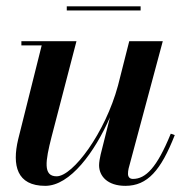

<svg xmlns="http://www.w3.org/2000/svg" viewBox="-20 -594 616 624"><path d="M197 -573.5V-560H437V-573.5ZM228.5 -460H49.5V-446.5H115.5L39 -141C19 -56.5 34.5 10 127 10C208 10 288 -100 337.5 -213L307 -91.5C304.5 -80.5 302 -66.5 302 -57C302 -21.5 329.5 10 387.5 10C459.5 10 503 -40.5 548 -155L535 -159.5C490 -49 453.5 -12.5 412 -12.5C401 -12.5 396 -19.5 396 -29C396 -34 396.5 -40.5 398 -46.5L509 -460H400L363.5 -316C322 -162.5 217 -21 164 -21C119.5 -21 127.5 -70.5 147.5 -149Z"/></svg>

Font: Bodoni* 16pt Medium
Style: Italic
Weight: 500
Italic angle: -13°
Version: Version 2.3